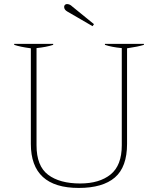

<svg xmlns="http://www.w3.org/2000/svg" viewBox="-20 -916 779 946"><path d="M312 -859Q296 -868 296 -882Q296 -888 300 -892Q304 -896 310 -896Q324 -896 336 -884L443 -797L436 -787ZM132 -207V-678Q79 -685 50 -695V-700H242V-695Q209 -684 160 -679V-200Q160 -98 217 -55Q274 -12 375 -12Q470 -12 525 -56.5Q580 -101 580 -200V-679Q529 -684 497 -695V-700H689V-695Q661 -686 606 -678V-207Q606 -93 546 -41.5Q486 10 368 10Q132 10 132 -207Z"/></svg>

Font: Trirong Thin
Style: Regular
Weight: 250
Designer: Katatrad Team
Foundry: CadsonDemak
Version: Version 1.001